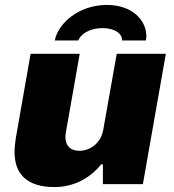

<svg xmlns="http://www.w3.org/2000/svg" viewBox="-20 -745 707 778"><path d="M413 -725C299 -725 215 -650 202 -581H297C305 -603 338 -631 396 -631C447 -631 475 -608 475 -581H571C572 -587 573 -593 573 -599C573 -661 518 -725 413 -725ZM201 13C272 13 340 -17 390 -79H397V1H559L652 -527H453L398 -217C390 -172 352 -134 301 -134C264 -134 245 -156 245 -190C245 -196 246 -202 247 -209L303 -527H104L44 -185C41 -165 39 -147 39 -129C39 -39 90 13 201 13Z"/></svg>

Font: Archivo Black
Style: Italic
Weight: 900
Italic angle: -10°
Designer: Hector Gatti
Foundry: Omnibus-Type
Version: Version 2.001